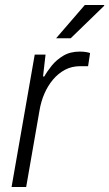

<svg xmlns="http://www.w3.org/2000/svg" viewBox="-20 -743 434 763"><path d="M26 0 118 -526H161L151 -439H156Q167 -459 185.5 -482Q204 -505 231.5 -521.5Q259 -538 297 -538Q311 -538 322.5 -536Q334 -534 338 -532L330 -480H299Q265 -480 238 -465.5Q211 -451 190.5 -426.5Q170 -402 156.5 -371Q143 -340 137 -304L84 0ZM203 -591 317 -723H394V-720L261 -591Z"/></svg>

Font: Archivo SemiBold ExtraLight
Style: Italic
Weight: 250
Italic angle: -10°
Version: Version 2.001